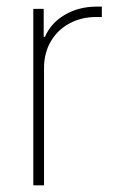

<svg xmlns="http://www.w3.org/2000/svg" viewBox="-20 -557 343 577"><path d="M80.1 -530.3H111.3V-446.3H115.2Q132.8 -487.8 174.8 -512.5Q216.8 -537.1 270.5 -537.1H286.1V-505.9H269.5Q224.1 -505.9 188.2 -486.3Q152.3 -466.8 132.3 -431.9Q112.3 -397 112.3 -352.5V0H80.1Z"/></svg>

Font: Pretendard GOV Thin
Style: Regular
Weight: 100
Designer: Base glyphs from Inter by Rasmus Andersson; Hangeul glyphs from Noto Sans CJK(Source Han Sans) by Jang Soo-young and Kan
Foundry: Kil Hyung-jin
Version: Version 1.309